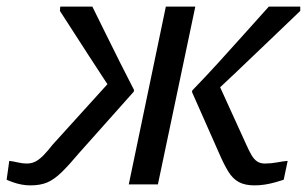

<svg xmlns="http://www.w3.org/2000/svg" viewBox="-40 -557 928 580"><path d="M704 -120 617 -311 577 -249Q624 -292 674 -339.5Q724 -387 773.5 -434.5Q823 -482 867 -524V-537H772Q737 -498 698 -454.5Q659 -411 619 -367Q579 -323 541 -284L540 -279L621 -96Q636 -61 649.5 -39Q663 -17 681.5 -7Q700 3 729 3Q745 3 760.5 0.5Q776 -2 790.5 -6Q805 -10 817 -14L829 -71Q816 -70 797.5 -66.5Q779 -63 760 -63Q746 -63 736.5 -69.5Q727 -76 719.5 -89Q712 -102 704 -120ZM349 0H437L550 -537H461ZM119 -120Q105 -102 92.5 -89Q80 -76 68 -69.5Q56 -63 41 -63Q28 -63 13 -66.5Q-2 -70 -12 -71L-20 -14Q-11 -10 0.5 -6Q12 -2 25 0.5Q38 3 52 3Q82 3 103 -6Q124 -15 146.5 -37Q169 -59 200 -96L364 -280L365 -285Q345 -324 323 -367.5Q301 -411 280 -454Q259 -497 239 -537H142L141 -524Q161 -493 183 -459Q205 -425 227.5 -390Q250 -355 272.5 -321Q295 -287 316 -255L293 -312Z"/></svg>

Font: Roboto Serif
Style: Italic
Weight: 400
Italic angle: -10°
Designer: Greg Gazdowicz
Foundry: Commercial Type
Version: Version 1.008